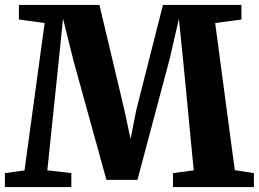

<svg xmlns="http://www.w3.org/2000/svg" viewBox="-20 -763 1056 783"><path d="M80 -68 162 -669 57 -683.5V-743H385.5L488 -311L512.5 -196L535 -311L644.5 -743H964.5V-683.5L857.5 -669L937.5 -69L1015.5 -57V0H685.5V-57L770 -68.5L727.5 -510L709.5 -686.5L673.5 -528.5L540.5 -29.5H414L280.5 -512.5L237 -687L219 -510L173 -68.5L271 -57V0H0V-57Z"/></svg>

Font: Merriweather 36pt ExtraBold
Style: Regular
Weight: 800
Designer: Eben Sorkin
Foundry: Eben Sorkin
Version: Version 2.100